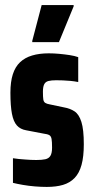

<svg xmlns="http://www.w3.org/2000/svg" viewBox="-20 -728 367 756"><path d="M164 8Q142 8 117.5 6Q93 4 70 0Q47 -4 31 -8V-105Q42 -103 54 -102Q66 -101 78 -100Q90 -99 101.5 -98.5Q113 -98 123 -98Q145 -98 158.5 -101Q172 -104 178.5 -114.5Q185 -125 185 -147Q185 -170 183 -181Q181 -192 174 -196Q167 -200 151 -202L83 -215Q60 -219 46.5 -234Q33 -249 27 -280Q21 -311 21 -363Q21 -406 30.5 -435.5Q40 -465 59 -483Q78 -501 106.5 -509.5Q135 -518 172 -518Q192 -518 213.5 -516Q235 -514 254.5 -511Q274 -508 288 -503V-405Q273 -408 257.5 -409.5Q242 -411 227.5 -411.5Q213 -412 201 -412Q182 -412 170.5 -409Q159 -406 154 -396Q149 -386 149 -367Q149 -346 150.5 -336.5Q152 -327 158 -323Q164 -319 176 -317L233 -305Q256 -301 273.5 -289.5Q291 -278 300.5 -248Q310 -218 310 -160Q310 -111 301 -78.5Q292 -46 273.5 -27Q255 -8 228 0Q201 8 164 8ZM107 -562V-567L144 -708H270V-703L212 -562Z"/></svg>

Font: Saira ExtraCondensed ExtraBold
Style: Regular
Weight: 800
Width: 2
Designer: Hector Gatti with collaboration of the Omnibus-Type team
Foundry: Omnibus-Type
Version: Version 1.101